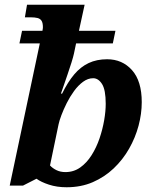

<svg xmlns="http://www.w3.org/2000/svg" viewBox="-20 -780 663 810"><path d="M261 10Q220 10 186.5 -1Q153 -12 134 -26L77 3H21L148 -597H62L73 -650H159Q160 -655 160.5 -659Q161 -663 161 -665Q161 -683 155.5 -692Q150 -701 138.5 -704Q127 -707 108 -707H85L94 -760H337L313 -650H467L456 -597H301L292 -554Q289 -540 281.5 -516Q274 -492 265 -466Q256 -440 248.5 -418Q241 -396 237 -385H242Q266 -434 293 -466Q320 -498 354 -514Q388 -530 432 -530Q496 -530 537 -484Q578 -438 578 -349Q578 -300 564.5 -249.5Q551 -199 524.5 -152.5Q498 -106 459.5 -69.5Q421 -33 371.5 -11.5Q322 10 261 10ZM256 -54Q291 -54 318.5 -73.5Q346 -93 366.5 -125.5Q387 -158 400 -196.5Q413 -235 419.5 -273Q426 -311 426 -342Q426 -401 410.5 -425.5Q395 -450 373 -450Q351 -450 330.5 -435Q310 -420 292.5 -396Q275 -372 261.5 -345Q248 -318 239 -294Q230 -270 227 -255L191 -82Q202 -70 218.5 -62Q235 -54 256 -54Z"/></svg>

Font: Noto Serif
Style: Italic
Weight: 400
Italic angle: -12°
Designer: Monotype Design Team
Foundry: Monotype Imaging Inc.
Version: Version 2.013